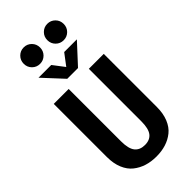

<svg xmlns="http://www.w3.org/2000/svg" viewBox="-336 -1164 1242 1242"><g transform="rotate(-45 285.0 -542.5)"><path d="M177 -945.5Q145.5 -945.5 123.8 -967.2Q102 -989 102 -1020.5Q102 -1052.5 123.8 -1074.2Q145.5 -1096 177 -1096Q208 -1096 229.8 -1074.2Q251.5 -1052.5 251.5 -1020.5Q251.5 -989 229.8 -967.2Q208 -945.5 177 -945.5ZM393 -945.5Q361.5 -945.5 339.8 -967.2Q318 -989 318 -1020.5Q318 -1052.5 339.8 -1074.2Q361.5 -1096 393 -1096Q424 -1096 445.8 -1074.2Q467.5 -1052.5 467.5 -1020.5Q467.5 -989 445.8 -967.2Q424 -945.5 393 -945.5ZM457 -889.5 331 -753H232.5L106 -889.5H222.5L282 -811.5L341 -889.5ZM56 -213.5V-700H192.5V-221Q192.5 -153.5 216 -124Q239.5 -94.5 285.5 -94.5Q331.5 -94.5 354.2 -123.8Q377 -153 377 -221V-700H513.5V-213.5Q513.5 -154.5 495.2 -110Q477 -65.5 445 -39.8Q413 -14 373 -1.5Q333 11 285.5 11Q238 11 198 -1.5Q158 -14 125.5 -39.8Q93 -65.5 74.5 -110Q56 -154.5 56 -213.5Z"/></g></svg>

Font: League Mono Narrow SemiBold
Style: Regular
Weight: 600
Width: 3
Designer: Tyler Finck
Foundry: The League of Moveable Type / Tyler Finck
Version: Version 2.210